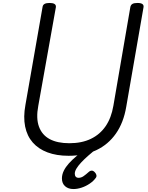

<svg xmlns="http://www.w3.org/2000/svg" viewBox="-20 -1035 998 1299"><path d="M444 19Q363 19 301.5 -4Q240 -27 201.5 -71Q163 -115 150 -179Q137 -243 152 -325L268 -988Q270 -1002 281.5 -1008.5Q293 -1015 316 -1015Q338 -1015 349 -1008Q360 -1001 358 -986L239 -319Q223 -235 243.5 -178.5Q264 -122 316 -94Q368 -66 449 -66Q533 -66 594.5 -95.5Q656 -125 694.5 -181Q733 -237 747 -319L862 -988Q865 -1002 876 -1008.5Q887 -1015 910 -1015Q956 -1015 951 -986L834 -312Q816 -205 764 -131Q712 -57 631.5 -19Q551 19 444 19ZM477 244Q442 244 420.5 225Q399 206 399 172Q399 146 411.5 120.5Q424 95 446 70.5Q468 46 498.5 20.5Q529 -5 566 -33H629V-26Q601 -3 575 20Q549 43 529 64.5Q509 86 497.5 105Q486 124 486 140Q486 153 492.5 160.5Q499 168 512 168Q529 168 545 157Q561 146 582 127Q588 121 598 119.5Q608 118 619 128Q628 136 631.5 147Q635 158 629 167Q614 189 587.5 207Q561 225 532 234.5Q503 244 477 244Z"/></svg>

Font: Playwrite ZA
Style: Regular
Weight: 400
Designer: Veronika Burian, José Scaglione
Foundry: TypeTogether
Version: Version 1.002